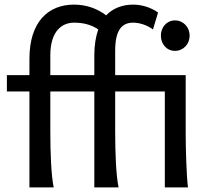

<svg xmlns="http://www.w3.org/2000/svg" viewBox="-20 -811 914 831"><path d="M783.7 -485.8H478.5V-590.8C478.5 -679.2 505.9 -712.9 556.6 -712.9C585 -712.9 617.7 -701.7 642.1 -683.6L664.1 -756.8C633.8 -778.3 594.7 -791 556.6 -791C508.8 -791 468.3 -774.9 439.5 -744.6C402.3 -772.9 355.5 -791 300.3 -791C189.9 -791 107.4 -717.8 107.4 -556.6V-485.8H9.8V-415H107.4V0H212.4C201.7 -51.3 197.8 -147 197.8 -241.7V-415H388.2V0H493.2C482.4 -51.3 478.5 -147 478.5 -241.7V-415H693.4V0H793.5C787.1 -52.2 783.7 -168.9 783.7 -231.9ZM197.8 -485.8V-571.3C197.8 -678.2 249.5 -712.9 300.3 -712.9C338.9 -712.9 373.5 -705.1 405.3 -683.6C394.5 -652.8 388.2 -615.2 388.2 -571.3V-485.8ZM676.3 -656.7C676.3 -620.6 701.2 -590.8 737.3 -590.8C773.9 -590.8 800.8 -620.6 800.8 -656.7C800.8 -692.9 773.9 -722.7 737.3 -722.7C701.2 -722.7 676.3 -692.9 676.3 -656.7Z"/></svg>

Font: Andika
Style: Regular
Weight: 400
Designer: Victor Gaultney, Annie Olsen, Julie Remington, Don Collingsworth, Eric Hays
Foundry: SIL International
Version: Version 1.000